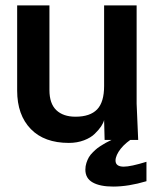

<svg xmlns="http://www.w3.org/2000/svg" viewBox="-20 -521 619 715"><path d="M236.3 11.2Q145 11.2 94.7 -40.5Q43.9 -92.8 43.9 -183.6V-501H164.1V-185.5Q164.1 -135.3 189.7 -110.8Q215.3 -86.4 261.2 -86.4Q315.4 -86.4 341.6 -113.5Q367.7 -140.6 367.7 -200.7V-501H488.8V-134.8L494.6 0H369.6L367.7 -74.2Q365.2 -63.5 356.7 -50.5Q348.1 -37.6 333 -22.9Q318.4 -8.3 292.7 1.5Q267.1 11.2 236.3 11.2ZM401.4 173.8Q352.5 173.8 325.2 158.4Q297.9 143.1 297.9 110.8Q297.9 97.7 301.8 85.7Q305.7 73.7 311 64.5Q316.4 55.2 326.2 45.7Q335.9 36.1 343.3 30.3Q347.2 27.3 352.5 23.9Q357.9 20.5 363.5 17.1Q369.1 13.7 374.3 10.7Q379.4 7.8 382.8 6.3L401.4 -2.9L417 -10.3L482.9 -11.2Q465.8 -1.5 452.4 9.8Q439 21 429.7 32.7Q420.4 44.4 415.3 55.9Q410.2 67.4 410.2 76.7Q410.2 99.6 440.9 99.6Q466.8 99.6 525.4 81.5V153.8Q458.5 173.8 401.4 173.8Z"/></svg>

Font: Ride
Style: Bold
Weight: 700
Version: Version 3.000